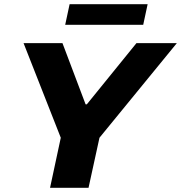

<svg xmlns="http://www.w3.org/2000/svg" viewBox="-20 -893 861 913"><path d="M218 0 269 -238 92 -688H277L387 -397H393L629 -688H821L453 -238L401 0ZM290 -775 311 -873H682L661 -775Z"/></svg>

Font: Saira Expanded
Style: Bold Italic
Weight: 700
Width: 7
Italic angle: -12°
Designer: Hector Gatti with collaboration of the Omnibus-Type team
Foundry: Omnibus-Type
Version: Version 1.101